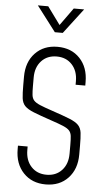

<svg xmlns="http://www.w3.org/2000/svg" viewBox="-65 -1030 603 1087"><g transform="rotate(5 237.0 -487.0)"><path d="M237 16Q158.5 16 110.2 -35Q62 -86 62 -169V-189H117V-169Q117 -110.5 150 -74.8Q183 -39 237 -39Q291 -39 324 -74.8Q357 -110.5 357 -169V-218Q357 -250.5 354.8 -269.5Q352.5 -288.5 342 -300.2Q331.5 -312 306.8 -322.5Q282 -333 237 -348Q171.5 -370 135.5 -384.5Q99.5 -399 84 -415.5Q68.5 -432 65.2 -459Q62 -486 62 -533V-581Q62 -664.5 110.2 -715.2Q158.5 -766 237 -766Q316 -766 364 -715.2Q412 -664.5 412 -581V-561H357V-581Q357 -639.5 324 -675.2Q291 -711 237 -711Q183 -711 150 -675.2Q117 -639.5 117 -581V-533Q117 -500.5 119.2 -481.5Q121.5 -462.5 132 -450.8Q142.5 -439 167.2 -428.5Q192 -418 237 -403Q302.5 -381 338.5 -366.5Q374.5 -352 390 -335.5Q405.5 -319 408.8 -292.2Q412 -265.5 412 -218V-169Q412 -86 364 -35Q316 16 237 16ZM214 -847 105 -990H164L237 -890L309 -990H368L259 -847Z"/></g></svg>

Font: Mohave Light Light
Style: Regular
Weight: 300
Version: Version 2.003